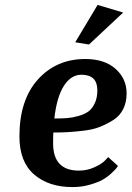

<svg xmlns="http://www.w3.org/2000/svg" viewBox="-20 -750 535 781"><path d="M481 -699 342 -569 286 -578 377 -730ZM460 -75Q458 -72 453.5 -66Q449 -60 433 -45Q417 -30 397.5 -19Q378 -8 345 1.5Q312 11 275 11Q178 11 118.5 -40.5Q59 -92 59 -195Q59 -343 134 -426.5Q209 -510 327 -510Q405 -510 450 -470Q495 -430 495 -370Q495 -334 481 -306Q467 -278 440.5 -261.5Q414 -245 386.5 -234Q359 -223 321 -218.5Q283 -214 256.5 -212.5Q230 -211 197 -211Q196 -197 196 -167Q196 -56 301 -56Q335 -56 365 -70Q395 -84 408 -98L420 -111ZM311 -446Q269 -446 240 -401Q211 -356 201 -268Q231 -268 252 -269.5Q273 -271 298.5 -278Q324 -285 339.5 -296.5Q355 -308 365.5 -330Q376 -352 376 -383Q376 -446 311 -446Z"/></svg>

Font: Arsenal
Style: Bold Italic
Weight: 700
Italic angle: -9.10001°
Designer: Andrij Shevchenko
Foundry: Stairsfor
Version: Version 2.001;PS 002.001;hotconv 1.0.88;makeotf.lib2.5.64775